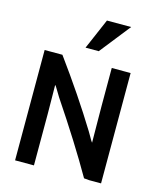

<svg xmlns="http://www.w3.org/2000/svg" viewBox="-138 -1072 1006 1180"><g transform="rotate(15 364.5 -482.0)"><path d="M618 6H543L509 3Q398 -191 232 -438Q225 -449 214.5 -467Q204 -485 197.5 -495Q191 -505 189 -505Q189 -493 190 -425.5Q191 -358 191 -321V6H71V-696H184Q341 -481 462 -284Q469 -273 477.5 -257.5Q486 -242 491.5 -233Q497 -224 500 -221Q500 -244 499 -329.5Q498 -415 498 -458V-696H618ZM394 -775H310L394 -970H548Z"/></g></svg>

Font: Repo
Style: DemiBold
Weight: 600
Designer: Stefan Peev
Foundry: Context Ltd
Version: Version 001.000